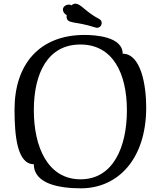

<svg xmlns="http://www.w3.org/2000/svg" viewBox="-20 -1010 872 1044"><path d="M420 14C618 14 775 -141 775 -426C775 -548 746 -718 647 -718C647 -811 498 -820 440 -820C192 -820 59 -658 59 -414C59 -270 74 -117 164 -117C164 -10 303 14 420 14ZM418 -35C240 -35 164 -210 164 -411C164 -612 240 -768 417 -768C595 -768 670 -609 670 -410C670 -210 595 -35 418 -35ZM370 -981C365 -984 359 -985 354 -985C339 -985 322 -974 322 -958C322 -946 331 -933 343 -928C342 -926 342 -923 342 -921C342 -877 388 -897 497 -861C500 -860 504 -859 507 -859C526 -859 533 -875 533 -885C533 -893 530 -901 519 -907C444 -946 420 -990 390 -990C384 -990 375 -988 370 -981Z"/></svg>

Font: Milonga
Style: Regular
Weight: 400
Designer: Pablo Impallari, Brenda Gallo, Rodrigo Fuenzalida
Foundry: Pablo Impallari, Brenda Gallo, Rodrigo Fuenzalida
Version: Version 1.000